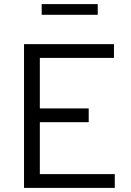

<svg xmlns="http://www.w3.org/2000/svg" viewBox="-20 -915 640 935"><path d="M97 0V-700H535V-633H174V-387H412V-320H174V-67H539V0ZM183 -843V-895H456V-843Z"/></svg>

Font: Red Hat Mono
Style: Regular
Weight: 400
Designer: Pentagram, MCKL
Foundry: Pentagram, MCKL
Version: Version 1.023